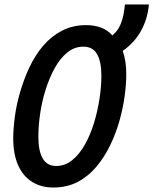

<svg xmlns="http://www.w3.org/2000/svg" viewBox="-20 -821 684 856"><path d="M217 15Q164 15 123.5 -10Q83 -35 61 -84Q39 -133 39 -204Q39 -246 46 -299.5Q53 -353 69.5 -410Q86 -467 111 -520.5Q136 -574 172 -616.5Q208 -659 256 -684Q304 -709 364 -709Q400 -709 430 -698Q460 -687 481 -663Q505 -684 515.5 -708Q526 -732 530.5 -756Q535 -780 537 -801H644Q638 -737 609 -684Q580 -631 527 -594Q543 -550 543 -490Q543 -448 536 -394.5Q529 -341 513 -284Q497 -227 471.5 -174Q446 -121 410 -78Q374 -35 326.5 -10Q279 15 217 15ZM230 -81Q270 -81 302 -107Q334 -133 358.5 -176.5Q383 -220 399 -272.5Q415 -325 423.5 -380Q432 -435 432 -483Q432 -547 412.5 -580Q393 -613 352 -613Q312 -613 280 -587Q248 -561 224 -517.5Q200 -474 183.5 -421.5Q167 -369 159 -314.5Q151 -260 151 -212Q151 -148 170.5 -114.5Q190 -81 230 -81Z"/></svg>

Font: Ubuntu Sans Mono Medium
Style: Italic
Weight: 500
Italic angle: -13.5°
Monospace: yes
Designer: Dalton Maag Ltd
Foundry: Dalton Maag Ltd
Version: Version 1.006